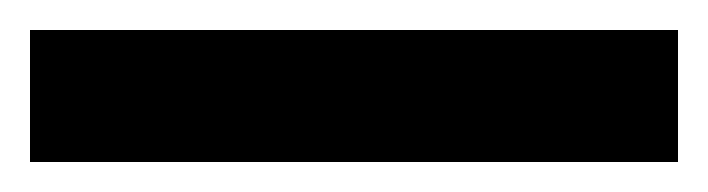

<svg xmlns="http://www.w3.org/2000/svg" viewBox="-30 28 472 128"><path d="M-10 136V48H422V136Z"/></svg>

Font: Heraclito Medium
Style: Regular
Weight: 500
Designer: Kostas Bartsokas (font) & Cristiano Sobral (main changes)
Foundry: Kostas Bartsokas (font) & Cristiano Sobral (main changes)
Version: Version 1.00;July 8, 2020;FontCreator 13.0.0.2655 64-bit